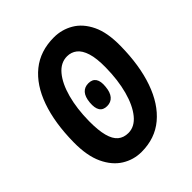

<svg xmlns="http://www.w3.org/2000/svg" viewBox="-208 -872 1015 1015"><g transform="rotate(-45 300.0 -364.0)"><path d="M261.5 15Q202.5 15 152.5 -16Q102.5 -47 72.5 -111Q42.5 -175 43.5 -274.5Q45 -418.5 82 -523.2Q119 -628 189.2 -684.8Q259.5 -741.5 361.5 -741.5Q420.5 -741.5 470.5 -712.2Q520.5 -683 550.5 -621Q580.5 -559 579 -459.5Q577.5 -316 540 -209.2Q502.5 -102.5 432.5 -43.8Q362.5 15 261.5 15ZM283 -105Q330 -105 365.8 -148.8Q401.5 -192.5 421.8 -267.2Q442 -342 443 -434.5Q444 -502.5 431 -543.8Q418 -585 394.5 -603.2Q371 -621.5 340 -621.5Q292 -621.5 256.5 -579Q221 -536.5 201 -463Q181 -389.5 180 -296.5Q179.5 -228 190.8 -185.8Q202 -143.5 225.2 -124.2Q248.5 -105 283 -105ZM304 -285Q274.5 -285 261.8 -304.8Q249 -324.5 252.5 -363.5Q256 -402.5 273 -421.8Q290 -441 319 -441Q348.5 -441 361.5 -421.5Q374.5 -402 370.5 -363.5Q367 -324.5 350 -304.8Q333 -285 304 -285Z"/></g></svg>

Font: Spline Sans Mono SemiBold
Style: Italic
Weight: 600
Italic angle: -4°
Monospace: yes
Version: Version 1.004